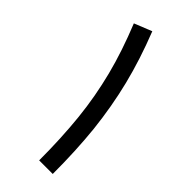

<svg xmlns="http://www.w3.org/2000/svg" viewBox="-223 -724 765 765"><g transform="rotate(45 159.5 -341.5)"><path d="M257.3 0C257.3 -87.4 253.4 -168.9 245.6 -243.7C237.3 -318.4 224.6 -391.6 207 -462.4C189.5 -533.2 165.5 -606.9 135.7 -682.6L61.5 -652.8C91.3 -579.1 115.2 -508.3 132.3 -440.9C149.4 -373.5 162.1 -304.2 169.4 -233.4C176.8 -162.6 180.7 -84.5 180.7 0Z"/></g></svg>

Font: Estedad Regular
Style: Regular
Weight: 400
Designer: Amin Abedi
Version: Version 7.3